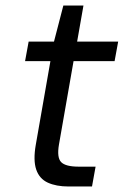

<svg xmlns="http://www.w3.org/2000/svg" viewBox="-20 -677 449 697"><path d="M229 0Q184 0 153.5 -14Q123 -28 111.5 -61.5Q100 -95 110 -152L163 -455H71L84 -526H176L210 -657H283L260 -526H409L396 -455H247L194 -152Q186 -105 202 -88.5Q218 -72 266 -72H327L314 0Z"/></svg>

Font: DM Sans 9pt
Style: Italic
Weight: 400
Italic angle: -10°
Designer: Colophon Foundry, Jonny Pinhorn
Foundry: Colophon Foundry
Version: Version 4.004